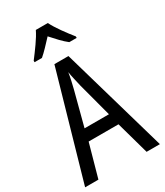

<svg xmlns="http://www.w3.org/2000/svg" viewBox="-229 -1034 965 1125"><g transform="rotate(-30 253.5 -471.5)"><path d="M416 0 354 -222H152L90 0H0L205 -715H300L506 0ZM274 -530Q269 -553 262 -582.5Q255 -612 252 -634Q248 -608 242 -581Q236 -554 230 -530L170 -301H335ZM292 -943Q309 -909 339 -867Q369 -825 395 -793V-783H345Q322 -801 299 -825Q276 -849 252 -876Q227 -849 203.5 -824.5Q180 -800 160 -783H110V-793Q137 -828 166 -869Q195 -910 211 -943Z"/></g></svg>

Font: Noto Sans Ethiopic Cond
Style: Regular
Weight: 400
Width: 3
Designer: Monotype Design Team
Foundry: Monotype Imaging Inc.
Version: Version 2.102; ttfautohint (v1.8.4.7-5d5b)